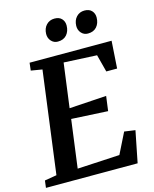

<svg xmlns="http://www.w3.org/2000/svg" viewBox="-142 -1049 915 1140"><g transform="rotate(-15 316.0 -479.0)"><path d="M-4 0 1.5 -44 75.5 -56.5 158 -684.5 89 -696 94.5 -743H598.5L587.5 -575H521L493 -682L290 -692L254 -420.5L482.5 -435L470.5 -344.5L246.5 -356.5L207.5 -61.5L467.5 -75.5L531 -203L598 -193.5L559.5 0ZM289.5 -820.5Q265.5 -820.5 249.2 -838.5Q233 -856.5 233.5 -882.5Q234.5 -916.5 254.2 -937.2Q274 -958 304.5 -958Q334 -958 349.2 -941Q364.5 -924 364 -899Q363.5 -864.5 344.2 -842.5Q325 -820.5 289.5 -820.5ZM474.5 -820.5Q450 -820.5 434 -838.5Q418 -856.5 418.5 -882.5Q419.5 -916.5 439 -937.2Q458.5 -958 489 -958Q518 -958 533.5 -941Q549 -924 548.5 -899Q548 -864.5 528.8 -842.5Q509.5 -820.5 474.5 -820.5Z"/></g></svg>

Font: Merriweather 20pt SemiBold
Style: Italic
Weight: 600
Italic angle: -7.8°
Version: Version 2.101